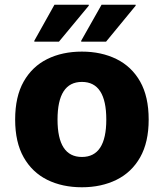

<svg xmlns="http://www.w3.org/2000/svg" viewBox="-20 -780 692 811"><path d="M44 -275Q44 -372 80 -435.5Q116 -499 179.5 -530.5Q243 -562 326 -562Q408 -562 472 -530.5Q536 -499 572 -435.5Q608 -372 608 -275Q608 -179 572 -115.5Q536 -52 472 -20.5Q408 11 326 11Q243 11 179.5 -20.5Q116 -52 80 -115.5Q44 -179 44 -275ZM223 -275Q223 -117 326 -117Q429 -117 429 -275Q429 -434 326 -434Q223 -434 223 -275ZM323 -604V-608L409 -760H553V-756L428 -604ZM125 -604V-608L210 -760H355V-756L229 -604Z"/></svg>

Font: Kufam
Style: Bold
Weight: 700
Designer: Wael Morcos, Artur Schmal
Foundry: Original Type
Version: Version 1.300; ttfautohint (v1.8.3)